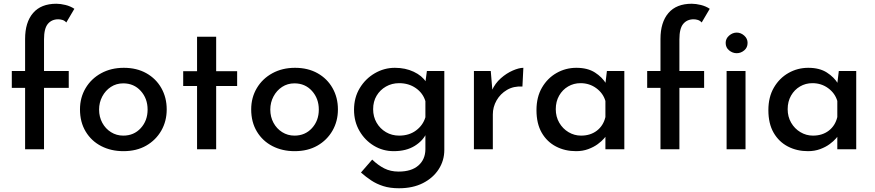

<svg xmlns="http://www.w3.org/2000/svg" viewBox="-20 -797 4670 1025"><path d="M114 0V-328H43V-418H114V-589Q114 -678 156.5 -727.5Q199 -777 281 -777Q303 -777 329.5 -770.5Q356 -764 377 -750L334 -677Q325 -687 313.5 -690.5Q302 -694 291 -694Q256 -694 235.5 -669.5Q215 -645 215 -587V-418H347V-328H215V0Z M407 -213Q407 -276 437 -326.5Q467 -377 520 -406Q573 -435 641 -435Q710 -435 761.5 -406Q813 -377 841.5 -326.5Q870 -276 870 -213Q870 -150 841 -99.5Q812 -49 760.5 -19.5Q709 10 639 10Q573 10 520.5 -17Q468 -44 437.5 -94.5Q407 -145 407 -213ZM509 -212Q509 -173 526 -141.5Q543 -110 572.5 -91.5Q602 -73 638 -73Q695 -73 731.5 -113Q768 -153 768 -212Q768 -271 731.5 -311.5Q695 -352 638 -352Q601 -352 572 -333Q543 -314 526 -282Q509 -250 509 -212Z M1032 -601H1134V-417H1246V-338H1134V0H1032V-338H958V-417H1032Z M1321 -213Q1321 -276 1351 -326.5Q1381 -377 1434 -406Q1487 -435 1555 -435Q1624 -435 1675.5 -406Q1727 -377 1755.5 -326.5Q1784 -276 1784 -213Q1784 -150 1755 -99.5Q1726 -49 1674.5 -19.5Q1623 10 1553 10Q1487 10 1434.5 -17Q1382 -44 1351.5 -94.5Q1321 -145 1321 -213ZM1423 -212Q1423 -173 1440 -141.5Q1457 -110 1486.5 -91.5Q1516 -73 1552 -73Q1609 -73 1645.5 -113Q1682 -153 1682 -212Q1682 -271 1645.5 -311.5Q1609 -352 1552 -352Q1515 -352 1486 -333Q1457 -314 1440 -282Q1423 -250 1423 -212Z M2110 208Q2062 208 2026 196.5Q1990 185 1961.5 166Q1933 147 1907 124L1967 55Q1998 85 2031.5 102Q2065 119 2108 119Q2176 119 2213 87Q2250 55 2251 1V-108L2258 -89Q2240 -47 2194.5 -18.5Q2149 10 2082 10Q2024 10 1976 -19Q1928 -48 1899 -98Q1870 -148 1870 -211Q1870 -276 1900.5 -326.5Q1931 -377 1981 -406Q2031 -435 2088 -435Q2144 -435 2188.5 -414Q2233 -393 2254 -360L2249 -343L2259 -418H2352V3Q2352 60 2322 106.5Q2292 153 2238 180.5Q2184 208 2110 208ZM1972 -214Q1972 -174 1990.5 -142Q2009 -110 2040.5 -91.5Q2072 -73 2111 -73Q2164 -73 2201 -100.5Q2238 -128 2251 -171V-257Q2238 -300 2200 -326.5Q2162 -353 2111 -353Q2072 -353 2040.5 -335Q2009 -317 1990.5 -286Q1972 -255 1972 -214Z M2600 -418 2610 -298 2606 -314Q2623 -352 2653.5 -379Q2684 -406 2717.5 -420.5Q2751 -435 2774 -435L2769 -335Q2722 -338 2686.5 -317Q2651 -296 2631 -261Q2611 -226 2611 -186V0H2510V-418Z M3055 10Q2996 10 2948 -15Q2900 -40 2872 -88.5Q2844 -137 2844 -209Q2844 -279 2873.5 -329.5Q2903 -380 2951.5 -407.5Q3000 -435 3057 -435Q3117 -435 3156 -410Q3195 -385 3216 -350L3210 -334L3220 -418H3313V0H3212V-106L3222 -81Q3218 -73 3205 -58Q3192 -43 3171 -27.5Q3150 -12 3120.5 -1Q3091 10 3055 10ZM3082 -73Q3132 -73 3166.5 -99.5Q3201 -126 3212 -172V-258Q3200 -299 3163.5 -326Q3127 -353 3079 -353Q3043 -353 3013 -335.5Q2983 -318 2965 -286.5Q2947 -255 2947 -214Q2947 -174 2965.5 -142Q2984 -110 3015 -91.5Q3046 -73 3082 -73Z M3506 0V-328H3435V-418H3506V-589Q3506 -678 3548.5 -727.5Q3591 -777 3673 -777Q3695 -777 3721.5 -770.5Q3748 -764 3769 -750L3726 -677Q3717 -687 3705.5 -690.5Q3694 -694 3683 -694Q3648 -694 3627.5 -669.5Q3607 -645 3607 -587V-418H3739V-328H3607V0Z M3859 -418H3960V0H3859ZM3854 -568Q3854 -591 3872.5 -607Q3891 -623 3913 -623Q3935 -623 3953 -607Q3971 -591 3971 -568Q3971 -543 3953 -528Q3935 -513 3913 -513Q3891 -513 3872.5 -528Q3854 -543 3854 -568Z M4293 10Q4234 10 4186 -15Q4138 -40 4110 -88.5Q4082 -137 4082 -209Q4082 -279 4111.5 -329.5Q4141 -380 4189.5 -407.5Q4238 -435 4295 -435Q4355 -435 4394 -410Q4433 -385 4454 -350L4448 -334L4458 -418H4551V0H4450V-106L4460 -81Q4456 -73 4443 -58Q4430 -43 4409 -27.5Q4388 -12 4358.5 -1Q4329 10 4293 10ZM4320 -73Q4370 -73 4404.5 -99.5Q4439 -126 4450 -172V-258Q4438 -299 4401.5 -326Q4365 -353 4317 -353Q4281 -353 4251 -335.5Q4221 -318 4203 -286.5Q4185 -255 4185 -214Q4185 -174 4203.5 -142Q4222 -110 4253 -91.5Q4284 -73 4320 -73Z"/></svg>

Font: Reem Kufi Fun
Style: Regular
Weight: 400
Designer: Khaled Hosny
Version: Version 1.005